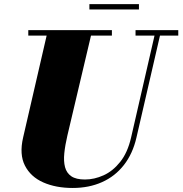

<svg xmlns="http://www.w3.org/2000/svg" viewBox="-20 -896 884 930"><path d="M332 14.5Q250.5 14.5 189.5 -12.5Q128.5 -39.5 100.8 -93.8Q73 -148 92 -230L212 -750H427L306.5 -240Q295.5 -193 291.5 -154Q287.5 -115 295 -86.5Q302.5 -58 325.5 -42.2Q348.5 -26.5 391.5 -26.5Q436.5 -26.5 481.5 -46.8Q526.5 -67 562.2 -111.8Q598 -156.5 615 -230L734.5 -750H761L641 -230Q623 -151.5 580.2 -96.8Q537.5 -42 474.2 -13.8Q411 14.5 332 14.5ZM117 -723.5V-750H522V-723.5ZM636.5 -723.5V-750H843.5V-723.5ZM413 -850V-876H653V-850Z"/></svg>

Font: Bodoni Moda 9pt Black
Style: Italic
Weight: 900
Italic angle: -13°
Designer: Owen Earl
Foundry: indestructible type
Version: Version 2.004